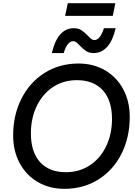

<svg xmlns="http://www.w3.org/2000/svg" viewBox="-20 -1179 855 1212"><path d="M63 -324Q63 -452 115 -555.5Q167 -659 261 -718.5Q355 -778 476 -778Q570 -778 643.5 -735Q717 -692 758 -615.5Q799 -539 799 -441Q799 -313 747.5 -209.5Q696 -106 602 -46.5Q508 13 386 13Q292 13 218.5 -30Q145 -73 104 -149.5Q63 -226 63 -324ZM396 -92Q482 -92 548.5 -136.5Q615 -181 651 -257.5Q687 -334 687 -428Q687 -545 629 -609Q571 -673 465 -673Q379 -673 313 -628.5Q247 -584 211 -507.5Q175 -431 175 -337Q175 -220 232.5 -156Q290 -92 396 -92ZM446 -1001Q474 -1001 493 -989Q512 -977 533 -955Q546 -941 555.5 -933.5Q565 -926 576 -926Q612 -926 636 -1001H710Q693 -925 657.5 -884.5Q622 -844 571 -844Q543 -844 524.5 -856Q506 -868 485 -890Q472 -904 462.5 -911.5Q453 -919 442 -919Q405 -919 382 -844H307Q344 -1001 446 -1001ZM708 -1159 692 -1079H391L408 -1159Z"/></svg>

Font: Application Medium
Style: Italic
Weight: 500
Italic angle: -12°
Designer: Wei Huang
Foundry: Wei Huang
Version: Version 0.012